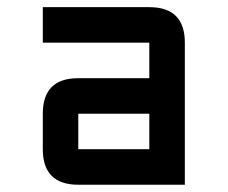

<svg xmlns="http://www.w3.org/2000/svg" viewBox="-20 -508 626 528"><path d="M488.3 0H195.3Q97.7 0 97.7 -97.7V-195.3Q97.7 -293 195.3 -293H390.6V-390.6H97.7V-488.3H390.6Q488.3 -488.3 488.3 -390.6ZM195.3 -97.7H390.6V-195.3H195.3Z"/></svg>

Font: BabelStone Zanabazar
Style: Regular
Weight: 400
Designer: Andrew West
Foundry: Andrew West
Version: Version 10.002;August 6, 2021